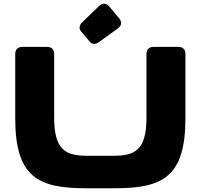

<svg xmlns="http://www.w3.org/2000/svg" viewBox="-20 -1004 1087 1040"><path d="M443.4 15.6H603.5C861.3 15.6 984.4 -45.9 984.4 -363.3V-710.9C984.4 -736.3 970.7 -750 945.3 -750H812.5C787.1 -750 773.4 -736.3 773.4 -710.9V-365.7C773.4 -189 709 -160.2 593.3 -160.2H453.6C337.9 -160.2 273.4 -189 273.4 -365.7V-710.9C273.4 -736.3 259.8 -750 234.4 -750H101.6C76.2 -750 62.5 -736.3 62.5 -710.9V-363.3C62.5 -45.9 185.5 15.6 443.4 15.6ZM516.6 -971.2 426.3 -884.3C408.7 -867.2 406.2 -849.6 419.9 -833L465.3 -779.3C479 -762.7 497.1 -762.2 516.6 -776.4L618.2 -850.1C639.2 -865.2 641.6 -885.3 625 -905.3L571.8 -968.8C555.2 -988.3 535.2 -989.3 516.6 -971.2Z"/></svg>

Font: Gyrotrope Black
Style: Regular
Weight: 900
Designer: David Moles
Version: Version 1.003;Glyphs 3.3.1 (3343)